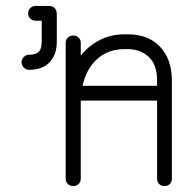

<svg xmlns="http://www.w3.org/2000/svg" viewBox="-20 -629 621 649"><path d="M253 -25Q253 -14 245.5 -7Q238 0 227 0Q217 0 209.5 -7Q202 -14 202 -25V-484Q202 -495 209.5 -502Q217 -509 227 -509Q238 -509 245.5 -502Q253 -495 253 -484V-441Q279 -474 317 -493.5Q355 -513 401 -513H413Q481 -513 521 -471Q561 -429 561 -356V-25Q561 -14 554 -7Q547 0 536 0Q525 0 518 -7Q511 -14 511 -25V-289H253Q253 -285 253 -280ZM401 -463Q346 -463 309 -430Q272 -397 259 -339H511V-356Q511 -411 482.5 -437Q454 -463 411 -463ZM78 -393Q68 -393 60.5 -400.5Q53 -408 53 -419Q53 -429 60.5 -436.5Q68 -444 78 -444Q102 -444 111.5 -454.5Q121 -465 121 -488V-559H101Q90 -559 82.5 -566Q75 -573 75 -584Q75 -595 82.5 -602Q90 -609 101 -609H143Q172 -609 172 -580V-488Q172 -444 147.5 -418.5Q123 -393 78 -393Z"/></svg>

Font: Libertine Sup
Style: Regular
Weight: 400
Designer: Bastien Sozeau
Foundry: NBR — Bastien Sozeau
Version: Version 2.003; ttfautohint (v1.8.4.7-5d5b);gftools[0.9.33]